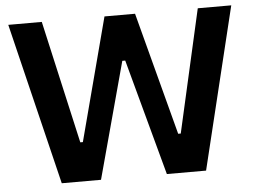

<svg xmlns="http://www.w3.org/2000/svg" viewBox="-50 -767 1101 831"><g transform="rotate(-5 500.0 -351.5)"><path d="M185.5 0H356L492.7 -504.9H505.4L642.1 0H812.5L983.4 -703.1H837.9L717.3 -169.4H706.1L565.4 -703.1H432.6L292 -169.4H280.8L160.2 -703.1H14.6Z"/></g></svg>

Font: Faust Sans Bold
Style: Regular
Weight: 700
Designer: Andreas Faust
Version: Version 1.003;Glyphs 3.1.2 (3151)